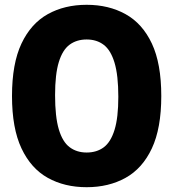

<svg xmlns="http://www.w3.org/2000/svg" viewBox="-20 -770 722 800"><path d="M341 10Q249 10 179 -29Q109 -68 69.5 -151.8Q30 -235.5 30 -370Q30 -505 69.5 -588.5Q109 -672 179 -711Q249 -750 341 -750Q433 -750 503.2 -711Q573.5 -672 612.8 -588.5Q652 -505 652 -370Q652 -235.5 612.8 -151.8Q573.5 -68 503.2 -29Q433 10 341 10ZM341 -134.5Q383 -134.5 412.2 -156.2Q441.5 -178 457.2 -228.8Q473 -279.5 473 -366.5Q473 -456.5 457.2 -508.8Q441.5 -561 412.2 -583.2Q383 -605.5 341 -605.5Q299.5 -605.5 270 -583.8Q240.5 -562 225 -511.2Q209.5 -460.5 209.5 -373.5Q209.5 -283.5 225 -231.2Q240.5 -179 270 -156.8Q299.5 -134.5 341 -134.5Z"/></svg>

Font: Encode Sans Cnd XBd
Style: Regular
Weight: 800
Width: 3
Designer: Multiple Designers
Foundry: Impallari Type
Version: Version 3.002; ttfautohint (v1.8.3) -l 8 -r 50 -G 200 -x 14 